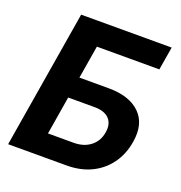

<svg xmlns="http://www.w3.org/2000/svg" viewBox="-131 -840 896 952"><g transform="rotate(20 317.0 -364.0)"><path d="M15.6 0 136.2 -727.5H613.8L593.3 -605H263.7L234.9 -431.2H389.6Q499 -431.2 554.9 -376.7Q610.8 -322.3 594.2 -223.1Q583 -154.8 546.6 -104.7Q510.3 -54.7 453.6 -27.3Q397 0 323.7 0ZM183.1 -117.7H317.9Q372.1 -117.7 407.2 -145.3Q442.4 -172.9 450.2 -220.7Q458 -266.1 433.3 -292.7Q408.7 -319.3 354.5 -319.3H216.3Z"/></g></svg>

Font: Inter 24pt
Style: Bold Italic
Weight: 700
Italic angle: -9.3988°
Version: Version 4.001;git-66647c0bb